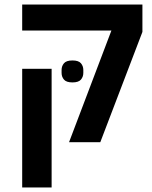

<svg xmlns="http://www.w3.org/2000/svg" viewBox="-20 -628 670 848"><path d="M300 -264Q273 -264 262.5 -276.5Q252 -289 252 -306V-319Q252 -336 262.5 -348.5Q273 -361 300 -361Q327 -361 337.5 -348.5Q348 -336 348 -319V-306Q348 -289 337.5 -276.5Q327 -264 300 -264ZM472 -493H78V-608H609V-487L423 0H285ZM78 -324H208V200H78Z"/></svg>

Font: IBM Plex Sans Hebrew SmBld
Style: Regular
Weight: 600
Designer: Mike Abbink, Paul van der Laan, Pieter van Rosmalen, Yanek Iontef
Foundry: Bold Monday
Version: Version 1.3